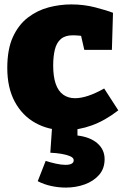

<svg xmlns="http://www.w3.org/2000/svg" viewBox="-20 -575 560 870"><path d="M274 15Q200 15 140.5 -18Q81 -51 47 -114Q13 -177 13 -267Q13 -352 38.5 -407.5Q64 -463 106.5 -495.5Q149 -528 200 -541.5Q251 -555 303 -555Q360 -555 412 -541.5Q464 -528 492 -517L487 -349H362L346 -419L360 -411Q354 -412 339.5 -413.5Q325 -415 309 -415Q275 -415 255.5 -398Q236 -381 228.5 -350Q221 -319 221 -278Q221 -228 232.5 -195Q244 -162 266.5 -146Q289 -130 320 -130Q347 -130 380 -141Q413 -152 452 -174L516 -75Q457 -29 396.5 -7Q336 15 274 15ZM278 275Q246 275 213 268Q180 261 151 246L187 154Q208 161 233 166.5Q258 172 277 172Q294 172 304 167Q314 162 314 151Q314 140 298 133Q282 126 258 122Q234 118 208 117L216 0H331V39Q389 46 421.5 74.5Q454 103 454 146Q454 189 429 217.5Q404 246 364 260.5Q324 275 278 275Z"/></svg>

Font: Bitter Thin Black
Style: Regular
Weight: 900
Version: Version 3.020